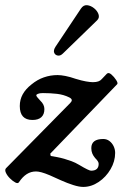

<svg xmlns="http://www.w3.org/2000/svg" viewBox="-20 -712 483 757"><path d="M308 25Q292 25 268.5 17.5Q245 10 220.5 -1Q196 -12 176 -21Q157 -29 144 -32.5Q131 -36 122 -36Q102 -36 85.5 -25.5Q69 -15 55 6Q51 13 40.5 7.5Q30 2 19 -9Q8 -20 3 -31.5Q-2 -43 4 -49L257 -306Q263 -312 263 -317Q263 -323 253 -328Q231 -339 204.5 -342Q178 -345 149 -345Q136 -345 129.5 -342Q123 -339 123 -337Q123 -333 127.5 -328Q132 -323 139 -315Q155 -300 155 -282Q155 -261 143 -250Q131 -239 108 -239Q58 -239 58 -294Q58 -319 69.5 -340Q81 -361 104 -379Q127 -398 153 -407Q179 -416 207 -416Q220 -416 238 -412.5Q256 -409 279 -401Q302 -394 319 -391Q336 -388 346 -388Q359 -388 367.5 -391Q376 -394 381 -400L401 -421Q408 -428 419 -418.5Q430 -409 438 -396.5Q446 -384 442 -380L178 -106L180 -97Q192 -95 205.5 -92.5Q219 -90 233 -86Q247 -82 262 -76.5Q277 -71 292 -62Q312 -50 323.5 -44.5Q335 -39 339 -39Q369 -39 369 -66Q369 -71 365.5 -76.5Q362 -82 355 -89Q348 -97 344 -106.5Q340 -116 340 -128Q340 -164 387 -164Q401 -164 411.5 -156Q422 -148 428 -135.5Q434 -123 434 -109Q434 -76 416 -45Q398 -14 369 5.5Q340 25 308 25ZM228 -501Q218 -491 207.5 -493Q197 -495 193.5 -504.5Q190 -514 199 -528L299 -678Q309 -693 323.5 -691.5Q338 -690 351 -679.5Q364 -669 368.5 -655.5Q373 -642 363 -632Z"/></svg>

Font: Junicode VF
Style: Italic
Weight: 400
Italic angle: -11°
Designer: Peter S. Baker
Version: Version 2.209